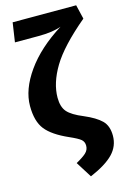

<svg xmlns="http://www.w3.org/2000/svg" viewBox="-142 -808 727 1095"><g transform="rotate(-15 222.0 -260.0)"><path d="M424 -742 444 -658Q299 -536 242 -441Q185 -346 185 -260Q185 -205 210.5 -176Q236 -147 302 -120Q370 -91 402 -59.5Q434 -28 434 30Q434 92 390.5 137Q347 182 253 222L194 128Q234 106 253 88.5Q272 71 272 46Q272 23 256.5 9.5Q241 -4 191 -26Q98 -67 59.5 -115.5Q21 -164 21 -255Q21 -352 95 -456.5Q169 -561 306 -647Q255 -628 171 -628H32L49 -742Z"/></g></svg>

Font: Fira Sans
Style: Bold
Weight: 700
Designer: bBox Type GmbH & Carrois Corporate GbR & Edenspiekermann AG
Foundry: bBox Type GmbH & Carrois Corporate GbR & Edenspiekermann AG
Version: Version 4.301;PS 004.301;hotconv 1.0.88;makeotf.lib2.5.64775